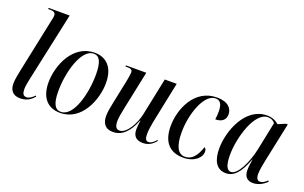

<svg xmlns="http://www.w3.org/2000/svg" viewBox="-88 -1155 2473 1560"><g transform="rotate(20 1148.5 -375.0)"><path d="M145 10C204 10 236 -16 265 -47L259 -55C237 -33 215 -16 191 -16C163 -16 153 -36 153 -73C153 -95 159 -132 167 -166L295 -760H114L112 -750H129C166 -750 177 -738 177 -715C177 -708 175 -693 171 -678L72 -206C62 -159 54 -116 54 -85C54 -27 83 10 145 10Z M491 10C677 10 760 -201 760 -345C760 -487 685 -546 592 -546C403 -546 319 -339 319 -191C319 -55 388 10 491 10ZM494 0C446 0 418 -40 418 -151C418 -319 480 -536 586 -536C636 -536 660 -490 660 -382C660 -220 605 0 494 0Z M1206 10C1260 10 1291 -17 1317 -47L1311 -54C1291 -30 1270 -13 1247 -13C1223 -13 1215 -34 1215 -71C1215 -99 1221 -144 1228 -178L1302 -536H1199L1132 -214C1116 -132 1057 -20 994 -20C965 -20 952 -42 952 -87C952 -114 961 -167 970 -206L1039 -536H864L862 -526H877C911 -526 923 -519 923 -495C923 -483 918 -455 913 -426L870 -218C862 -181 852 -131 852 -97C852 -38 876 9 947 9C1023 9 1082 -44 1124 -153H1128C1123 -130 1120 -94 1120 -76C1120 -29 1140 10 1206 10Z M1555 10C1653 10 1707 -46 1707 -94C1707 -114 1700 -125 1691 -130C1663 -49 1627 -2 1566 -2C1506 -2 1474 -61 1474 -179C1474 -342 1543 -533 1640 -533C1679 -533 1699 -507 1700 -444C1700 -417 1698 -393 1695 -372C1758 -372 1783 -406 1783 -445C1783 -497 1746 -544 1649 -544C1454 -544 1373 -343 1373 -197C1373 -56 1442 10 1555 10Z M1924 10C1993 10 2043 -44 2089 -168H2091C2086 -133 2081 -105 2081 -74C2081 -19 2108 10 2158 10C2210 10 2250 -19 2276 -43L2270 -53C2248 -32 2229 -20 2208 -20C2186 -20 2174 -39 2174 -75C2174 -106 2185 -167 2192 -197L2263 -535H2247L2183 -508C2161 -528 2129 -546 2081 -546C1896 -546 1806 -316 1806 -160C1806 -58 1842 10 1924 10ZM1960 -14C1927 -14 1906 -49 1906 -141C1906 -289 1976 -535 2093 -535C2117 -535 2140 -526 2154 -505L2104 -262C2079 -142 2017 -14 1960 -14Z"/></g></svg>

Font: Noto Serif Display Condensed Medium
Style: Italic
Weight: 500
Width: 3
Italic angle: -12°
Designer: Monotype Design Team
Foundry: Monotype Imaging Inc.
Version: Version 2.009